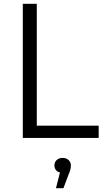

<svg xmlns="http://www.w3.org/2000/svg" viewBox="-20 -720 558 1002"><path d="M99 0H495V-64H172V-700H99ZM272 262H311L339 188C347 170 350 156 350 143C350 122 333 104 307 104C281 104 264 121 264 143C264 162 275 176 293 180Z"/></svg>

Font: Chess Sans
Style: Regular
Weight: 400
Designer: Wolf Bōese
Foundry: Wolf Bōese
Version: Version 7.223;Glyphs 3.3 (3306)